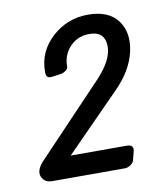

<svg xmlns="http://www.w3.org/2000/svg" viewBox="-59 -814 451 542"><g transform="rotate(-10 166.0 -542.5)"><path d="M111.8 -381.8H272Q294.9 -381.8 288.6 -360.8L282.7 -337.9Q280.8 -331.1 272.7 -325.4Q264.6 -319.8 256.8 -319.8H47.9Q26.9 -319.8 18.8 -336.9Q10.7 -354 29.8 -377L225.6 -583Q269.5 -630.9 268.1 -669.4Q266.6 -708 229.7 -710.4Q192.9 -712.9 169.2 -689.5Q145.5 -666 145.5 -630.9Q145.5 -625 139.2 -620.1Q132.8 -615.2 126 -613.8L98.6 -609.9Q87.9 -608.9 84.7 -613.5Q81.5 -618.2 81.5 -627Q81.5 -685.1 125.2 -725.1Q168.9 -765.1 228.3 -765.1Q287.6 -765.1 313.7 -730Q339.8 -694.8 327.9 -641.4Q315.9 -587.9 266.6 -539.1Z"/></g></svg>

Font: Allan
Style: Regular
Weight: 400
Designer: Anton Koovit
Foundry: Anton Koovit
Version: Version 1.002